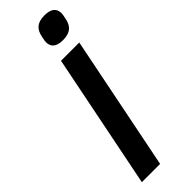

<svg xmlns="http://www.w3.org/2000/svg" viewBox="-302 -924 937 937"><g transform="rotate(-45 166.5 -456.0)"><path d="M245 -762C299 -762 319 -787 327 -824C332 -847 333 -853 333 -860C333 -891 315 -912 267 -912C213 -912 193 -887 185 -850C180 -827 179 -821 179 -814C179 -783 197 -762 245 -762ZM27 0H153L293 -698H167Z"/></g></svg>

Font: Braiins Sans SemiBold
Style: Italic
Weight: 600
Italic angle: -11.31°
Designer: Mike Abbink, Paul van der Laan, Pieter van Rosmalen, Jiri Chlebus, Lubos Buracinsky
Foundry: Bold Monday, Sudetype
Version: Version 1.000;hotconv 1.0.109;makeotfexe 2.5.65596